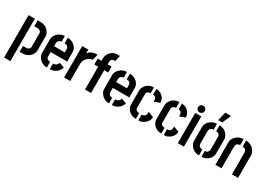

<svg xmlns="http://www.w3.org/2000/svg" viewBox="6 -1712 3988 2867"><g transform="rotate(30 2000.0 -279.0)"><path d="M197.3 0V-100.6H252Q297.9 -100.6 312.5 -136.7Q315.4 -143.6 315.4 -149.4V-391.6Q315.4 -411.1 293 -426.8Q274.4 -440.4 249 -440.4H195.3V-541H249Q341.8 -541 392.6 -465.8Q418 -427.7 418 -393.6V-147.5Q418 -100.6 377 -54.7Q327.1 -1 252 0ZM39.1 189.5V-541H147.5V189.5Z M496.1 -147.5V-395.5Q498 -443.4 540 -488.3Q591.8 -540 665 -541V-443.4Q627 -443.4 607.4 -409.2Q600.6 -397.5 600.6 -387.7V-329.1H786.1V-386.7Q786.1 -427.7 741.2 -440.4Q728.5 -444.3 715.8 -444.3V-541Q785.2 -541 838.9 -493.2Q883.8 -450.2 884.8 -396.5V-228.5H600.6V-147.5Q600.6 -122.1 628.9 -105.5Q646.5 -95.7 667 -95.7V0Q576.2 0 523.4 -73.2Q496.1 -113.3 496.1 -147.5ZM715.8 0V-96.7Q772.5 -96.7 793.9 -144.5Q796.9 -151.4 798.8 -157.2L885.7 -126Q868.2 -59.6 806.6 -23.4Q764.6 0 715.8 0Z M963.9 0V-541H1069.3V-473.6Q1096.7 -516.6 1151.4 -535.2Q1176.8 -543.9 1201.2 -543.9H1226.6L1202.1 -441.4Q1144.5 -440.4 1101.6 -385.7Q1069.3 -343.8 1069.3 -298.8V0Z M1257.8 -393.6V-495.1H1324.2V-543Q1324.2 -591.8 1360.4 -637.7Q1405.3 -693.4 1475.6 -694.3H1525.4L1502 -593.8H1475.6Q1433.6 -585 1428.7 -543V-495.1H1497.1V-393.6H1428.7V0H1324.2V-393.6Z M1567.4 -147.5V-395.5Q1569.3 -443.4 1611.3 -488.3Q1663.1 -540 1736.3 -541V-443.4Q1698.2 -443.4 1678.7 -409.2Q1671.9 -397.5 1671.9 -387.7V-329.1H1857.4V-386.7Q1857.4 -427.7 1812.5 -440.4Q1799.8 -444.3 1787.1 -444.3V-541Q1856.4 -541 1910.2 -493.2Q1955.1 -450.2 1956.1 -396.5V-228.5H1671.9V-147.5Q1671.9 -122.1 1700.2 -105.5Q1717.8 -95.7 1738.3 -95.7V0Q1647.5 0 1594.7 -73.2Q1567.4 -113.3 1567.4 -147.5ZM1787.1 0V-96.7Q1843.8 -96.7 1865.2 -144.5Q1868.2 -151.4 1870.1 -157.2L1957 -126Q1939.5 -59.6 1877.9 -23.4Q1835.9 0 1787.1 0Z M2031.2 -147.5Q2031.2 -96.7 2071.3 -52.7Q2120.1 0 2200.2 0V-99.6Q2149.4 -99.6 2136.7 -133.8Q2133.8 -140.6 2133.8 -147.5V-392.6Q2133.8 -418.9 2162.1 -433.6Q2178.7 -442.4 2200.2 -442.4V-541Q2104.5 -541 2055.7 -464.8Q2032.2 -428.7 2031.2 -394.5ZM2244.1 -441.4Q2291 -441.4 2300.8 -397.5Q2302.7 -389.6 2302.7 -381.8V-354.5L2398.4 -390.6Q2398.4 -462.9 2339.8 -508.8Q2296.9 -541 2244.1 -541ZM2244.1 1Q2313.5 2.9 2366.2 -50.8Q2410.2 -95.7 2410.2 -150.4L2314.5 -186.5V-160.2Q2309.6 -99.6 2244.1 -98.6Z M2469.7 -147.5Q2469.7 -96.7 2509.8 -52.7Q2558.6 0 2638.7 0V-99.6Q2587.9 -99.6 2575.2 -133.8Q2572.3 -140.6 2572.3 -147.5V-392.6Q2572.3 -418.9 2600.6 -433.6Q2617.2 -442.4 2638.7 -442.4V-541Q2543 -541 2494.1 -464.8Q2470.7 -428.7 2469.7 -394.5ZM2682.6 -441.4Q2729.5 -441.4 2739.3 -397.5Q2741.2 -389.6 2741.2 -381.8V-354.5L2836.9 -390.6Q2836.9 -462.9 2778.3 -508.8Q2735.4 -541 2682.6 -541ZM2682.6 1Q2752 2.9 2804.7 -50.8Q2848.6 -95.7 2848.6 -150.4L2752.9 -186.5V-160.2Q2748 -99.6 2682.6 -98.6Z M2918 -616.2Q2918 -652.3 2950.2 -668Q2962.9 -673.8 2975.6 -673.8Q3012.7 -673.8 3028.3 -641.6Q3034.2 -628.9 3034.2 -616.2Q3034.2 -581.1 3001 -565.4Q2988.3 -559.6 2975.6 -559.6Q2940.4 -559.6 2923.8 -590.8Q2918 -602.5 2918 -616.2ZM2924.8 0V-520.5H3029.3V0Z M3274.4 -599.6 3310.5 -748H3410.2L3345.7 -599.6ZM3117.2 -147.5V-394.5Q3117.2 -442.4 3160.2 -487.3Q3210.9 -541 3288.1 -541V-440.4Q3237.3 -440.4 3222.7 -398.4Q3219.7 -389.6 3219.7 -380.9V-161.1Q3219.7 -124 3253.9 -107.4Q3269.5 -99.6 3289.1 -99.6V1Q3194.3 1 3142.6 -75.2Q3117.2 -113.3 3117.2 -147.5ZM3332 1V-99.6Q3378.9 -99.6 3393.6 -139.6Q3397.5 -150.4 3397.5 -159.2V-380.9Q3397.5 -421.9 3359.4 -435.5Q3346.7 -440.4 3331.1 -440.4V-541Q3422.9 -541 3472.7 -466.8Q3498 -428.7 3498 -394.5V-147.5Q3498 -99.6 3457 -53.7Q3407.2 0 3332 1Z M3572.3 0V-394.5Q3572.3 -441.4 3615.2 -487.3Q3668 -542 3746.1 -543V-439.5Q3701.2 -439.5 3683.6 -404.3Q3677.7 -392.6 3677.7 -381.8V0ZM3789.1 -439.5V-543Q3881.8 -543 3934.6 -467.8Q3962.9 -428.7 3962.9 -394.5V0H3857.4V-381.8Q3857.4 -411.1 3829.1 -428.7Q3811.5 -439.5 3789.1 -439.5Z"/></g></svg>

Font: Post No Bills Colombo
Style: Bold
Weight: 800
Designer: Kosala Senevirathne, Siva Puranthara, Lasantha Premarathna, Tharique Azeez
Foundry: Mooniak
Version: Version 1.220 ; ttfautohint (v1.5)